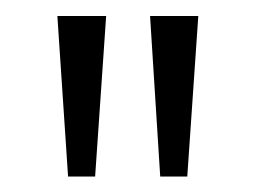

<svg xmlns="http://www.w3.org/2000/svg" viewBox="-20 -651 326 244"><path d="M183.6 -426.7 170.7 -630.7H232L218 -426.7ZM66.5 -426.7 52.9 -630.7H114.9L100.9 -426.7Z"/></svg>

Font: Alumni Sans SC Thin
Style: Regular
Weight: 100
Designer: Robert E. Leuschke
Foundry: Robert E. Leuschke
Version: Version 1.018